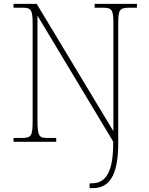

<svg xmlns="http://www.w3.org/2000/svg" viewBox="-20 -734 771 994"><path d="M444 240H460C538 240 592 187 592 8V-606C592 -683 597 -694 651 -694H689V-714H470V-694H512C562 -694 567 -683 567 -605V-55L170 -714H50V-694H97C142 -694 149 -683 149 -607V-108C149 -31 142 -20 95 -20H50V0H271V-20H219C184 -20 174 -31 174 -108V-653L566 -1V8C566 165 523 215 455 215H444Z"/></svg>

Font: Noto Serif Gurmukhi Thin
Style: Regular
Weight: 100
Designer: Vaibhav Singh and the Monotype Design Team
Foundry: Monotype Imaging Inc.
Version: Version 2.004